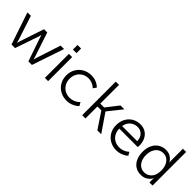

<svg xmlns="http://www.w3.org/2000/svg" viewBox="191 -1766 2841 2841"><g transform="rotate(45 1611.5 -345.5)"><path d="M91 -503 213 -129Q218 -115 222 -97Q226 -79 228 -75H230Q231 -80 235 -95Q239 -110 245 -129L369 -501H436L560 -129Q566 -110 570.5 -95Q575 -80 576 -75H578Q579 -80 582.5 -95Q586 -110 592 -129L714 -503H786L616 0H542L419 -358Q412 -377 408 -392Q404 -407 403 -412H401Q400 -407 396 -392Q392 -377 386 -358L263 0H189L19 -503Z M955 -503V0H887V-503ZM959 -686V-590H884V-686Z M1348 -515Q1403 -515 1443.5 -499Q1484 -483 1508 -464Q1532 -445 1532 -442L1497 -392Q1497 -394 1476.5 -410Q1456 -426 1423 -439.5Q1390 -453 1350 -453Q1295 -453 1250.5 -427.5Q1206 -402 1180 -356Q1154 -310 1154 -251Q1154 -193 1180 -147Q1206 -101 1251 -75.5Q1296 -50 1351 -50Q1397 -50 1433 -65.5Q1469 -81 1491 -99.5Q1513 -118 1513 -120L1543 -67Q1543 -64 1517.5 -43.5Q1492 -23 1448.5 -5.5Q1405 12 1348 12Q1274 12 1213.5 -21.5Q1153 -55 1118.5 -115Q1084 -175 1084 -251Q1084 -327 1119 -387Q1154 -447 1214.5 -481Q1275 -515 1348 -515Z M1736 -703V-311H1817L1967 -503H2048L1873 -284V-282L2066 0H1985L1818 -251H1736V0H1668V-703Z M2374 -515Q2441 -515 2488.5 -484Q2536 -453 2560.5 -400Q2585 -347 2585 -283Q2585 -272 2584 -262Q2583 -252 2583 -248H2196Q2197 -186 2224 -141Q2251 -96 2295 -73Q2339 -50 2392 -50Q2433 -50 2467 -63.5Q2501 -77 2523 -93Q2545 -109 2545 -111L2575 -58Q2575 -56 2548.5 -37.5Q2522 -19 2481 -3.5Q2440 12 2389 12Q2315 12 2255 -21.5Q2195 -55 2160.5 -115Q2126 -175 2126 -251Q2126 -331 2159.5 -391Q2193 -451 2249.5 -483Q2306 -515 2374 -515ZM2373 -458Q2308 -458 2259.5 -417.5Q2211 -377 2199 -304H2516Q2512 -379 2472 -418.5Q2432 -458 2373 -458Z M2909 -515Q2963 -515 3000 -493.5Q3037 -472 3055.5 -447Q3074 -422 3074 -418H3076Q3075 -421 3074 -430.5Q3073 -440 3073 -455V-703H3140V0H3075V-56Q3075 -69 3076 -79Q3077 -89 3078 -92H3076Q3076 -87 3057 -60.5Q3038 -34 2999.5 -11Q2961 12 2902 12Q2835 12 2785 -21Q2735 -54 2708.5 -113.5Q2682 -173 2682 -251Q2682 -330 2711 -390Q2740 -450 2791.5 -482.5Q2843 -515 2909 -515ZM2912 -50Q2981 -50 3028 -100.5Q3075 -151 3075 -252Q3075 -304 3057 -350Q3039 -396 3002.5 -424.5Q2966 -453 2915 -453Q2870 -453 2832.5 -429Q2795 -405 2773.5 -359Q2752 -313 2752 -251Q2752 -191 2772.5 -145.5Q2793 -100 2829 -75Q2865 -50 2912 -50Z"/></g></svg>

Font: Museo Sans Light
Style: Regular
Weight: 300
Designer: Jos Buivenga
Foundry: Jos Buivenga & Rosetta Type Foundry (extension, remastering)
Version: Version 3.600;PS 1.000;hotconv 1.0.88;makeotf.lib2.5.647800;